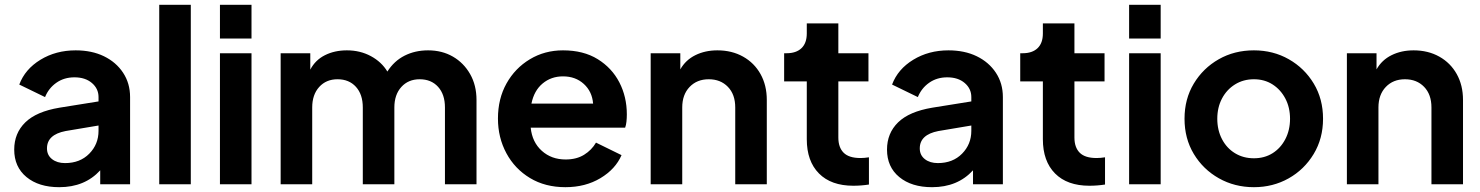

<svg xmlns="http://www.w3.org/2000/svg" viewBox="-20 -765 6143 797"><path d="M226 12Q332 12 396 -58V0H520V-362Q520 -419 491 -463Q462 -507 411.5 -531.5Q361 -556 294 -556Q212 -556 148 -517Q84 -478 60 -414L167 -362Q182 -399 214 -421.5Q246 -444 289 -444Q334 -444 361.5 -420.5Q389 -397 389 -362V-344L227 -318Q131 -302 85 -257Q39 -212 39 -144Q39 -72 90 -30Q141 12 226 12ZM175 -149Q175 -206 252 -221L389 -244V-222Q389 -166 350.5 -127Q312 -88 250 -88Q217 -88 196 -104.5Q175 -121 175 -149Z M641 0H772V-745H641Z M893 -605H1024V-745H893ZM893 0H1024V-544H893Z M1145 0H1276V-319Q1276 -372 1305 -404Q1334 -436 1381 -436Q1429 -436 1457.5 -404.5Q1486 -373 1486 -319V0H1617V-319Q1617 -372 1646 -404Q1675 -436 1722 -436Q1770 -436 1798.5 -404.5Q1827 -373 1827 -319V0H1958V-350Q1958 -411 1931.5 -457.5Q1905 -504 1860 -530Q1815 -556 1757 -556Q1703 -556 1659.5 -534Q1616 -512 1588 -468Q1564 -508 1519.5 -532Q1475 -556 1420 -556Q1369 -556 1329 -536Q1289 -516 1268 -476V-544H1145Z M2327 12Q2410 12 2472.5 -25.5Q2535 -63 2560 -121L2454 -173Q2436 -142 2404.5 -122.5Q2373 -103 2328 -103Q2269 -103 2229 -139Q2189 -175 2183 -235H2575Q2579 -246 2580.5 -260.5Q2582 -275 2582 -290Q2582 -363 2551 -423Q2520 -483 2461 -519.5Q2402 -556 2317 -556Q2241 -556 2179.5 -519Q2118 -482 2082.5 -418.5Q2047 -355 2047 -273Q2047 -194 2082 -129Q2117 -64 2180 -26Q2243 12 2327 12ZM2317 -448Q2369 -448 2403.5 -416.5Q2438 -385 2442 -335H2186Q2197 -389 2232.5 -418.5Q2268 -448 2317 -448Z M2681 0H2812V-319Q2812 -372 2842.5 -404Q2873 -436 2922 -436Q2971 -436 3001.5 -404.5Q3032 -373 3032 -319V0H3163V-350Q3163 -411 3137 -457.5Q3111 -504 3064.5 -530Q3018 -556 2958 -556Q2907 -556 2866.5 -536Q2826 -516 2804 -477V-544H2681Z M3522 6Q3555 6 3587 1V-112Q3568 -109 3552 -109Q3504 -109 3482 -131Q3460 -153 3460 -194V-427H3585V-544H3460V-668H3329V-626Q3329 -586 3307 -565Q3285 -544 3245 -544H3235V-427H3329V-187Q3329 -96 3379.5 -45Q3430 6 3522 6Z M3849 12Q3955 12 4019 -58V0H4143V-362Q4143 -419 4114 -463Q4085 -507 4034.5 -531.5Q3984 -556 3917 -556Q3835 -556 3771 -517Q3707 -478 3683 -414L3790 -362Q3805 -399 3837 -421.5Q3869 -444 3912 -444Q3957 -444 3984.5 -420.5Q4012 -397 4012 -362V-344L3850 -318Q3754 -302 3708 -257Q3662 -212 3662 -144Q3662 -72 3713 -30Q3764 12 3849 12ZM3798 -149Q3798 -206 3875 -221L4012 -244V-222Q4012 -166 3973.5 -127Q3935 -88 3873 -88Q3840 -88 3819 -104.5Q3798 -121 3798 -149Z M4502 6Q4535 6 4567 1V-112Q4548 -109 4532 -109Q4484 -109 4462 -131Q4440 -153 4440 -194V-427H4565V-544H4440V-668H4309V-626Q4309 -586 4287 -565Q4265 -544 4225 -544H4215V-427H4309V-187Q4309 -96 4359.5 -45Q4410 6 4502 6Z M4667 -605H4798V-745H4667ZM4667 0H4798V-544H4667Z M5185 12Q5264 12 5329 -24.5Q5394 -61 5433 -125.5Q5472 -190 5472 -272Q5472 -354 5433.5 -418Q5395 -482 5330 -519Q5265 -556 5185 -556Q5104 -556 5039 -519Q4974 -482 4935.5 -418Q4897 -354 4897 -272Q4897 -190 4935.5 -126Q4974 -62 5039.5 -25Q5105 12 5185 12ZM5185 -108Q5141 -108 5106.5 -129Q5072 -150 5052.5 -187.5Q5033 -225 5033 -272Q5033 -319 5052.5 -356Q5072 -393 5106.5 -414.5Q5141 -436 5185 -436Q5229 -436 5262.5 -414.5Q5296 -393 5315.5 -356Q5335 -319 5335 -272Q5335 -225 5315.5 -187.5Q5296 -150 5262.5 -129Q5229 -108 5185 -108Z M5571 0H5702V-319Q5702 -372 5732.5 -404Q5763 -436 5812 -436Q5861 -436 5891.5 -404.5Q5922 -373 5922 -319V0H6053V-350Q6053 -411 6027 -457.5Q6001 -504 5954.5 -530Q5908 -556 5848 -556Q5797 -556 5756.5 -536Q5716 -516 5694 -477V-544H5571Z"/></svg>

Font: Plus Jakarta Sans
Style: Bold
Weight: 700
Designer: Gumpita Rahayu
Foundry: Tokotype
Version: Version 2.004; ttfautohint (v1.8.3)